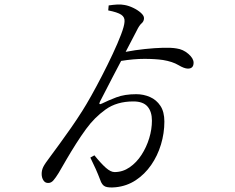

<svg xmlns="http://www.w3.org/2000/svg" viewBox="-20 -794 1040 848"><path d="M584 -659 535 -565Q577 -573 620 -577.5Q663 -582 700 -583Q737 -584 760 -580Q789 -576 812 -556Q835 -536 835 -517Q835 -491 810 -491Q794 -491 768 -506.5Q742 -522 700 -529Q665 -534 618 -534Q571 -534 515 -525Q496 -490 478 -454.5Q460 -419 445 -390.5Q430 -362 422 -346Q413 -328 431 -337Q457 -350 493.5 -364Q530 -378 582 -378Q614 -378 642.5 -365.5Q671 -353 688.5 -326.5Q706 -300 706 -257Q706 -206 691 -156Q676 -106 647.5 -65Q619 -24 579.5 2Q540 28 491 33Q460 36 445 30Q430 24 422 -1Q405 -46 379 -98L397 -108Q426 -72 447.5 -53Q469 -34 486 -34Q522 -34 552.5 -55Q583 -76 605 -110Q627 -144 639 -183.5Q651 -223 651 -261Q651 -301 631.5 -323.5Q612 -346 569 -346Q496 -346 446.5 -310.5Q397 -275 360 -224Q338 -194 315.5 -158.5Q293 -123 273.5 -89.5Q254 -56 239 -30Q226 -9 216 2.5Q206 14 194 14Q180 15 172 3Q164 -9 164 -26Q164 -42 171 -56.5Q178 -71 201 -101Q218 -124 242.5 -157.5Q267 -191 293.5 -229Q320 -267 344 -305Q360 -330 383 -371Q406 -412 431 -460.5Q456 -509 478 -556Q500 -603 514.5 -641Q529 -679 530 -698Q532 -718 515.5 -729Q499 -740 458 -748L460 -770Q480 -773 497.5 -774Q515 -775 530 -772Q548 -769 568 -759.5Q588 -750 602 -737.5Q616 -725 616 -714Q616 -700 605.5 -691Q595 -682 584 -659Z"/></svg>

Font: Shippori Mincho TTF
Style: Regular
Weight: 400
Version: Version 2.100